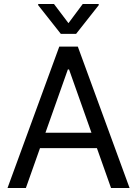

<svg xmlns="http://www.w3.org/2000/svg" viewBox="-20 -940 686 960"><path d="M17.6 0 276.4 -707H369.1L627.9 0H535.2L325.2 -592.8H319.3L109.4 0ZM503.9 -276.4V-199.2H141.6V-276.4ZM322.3 -824.2 393.6 -919.9H473.6V-914.1L360.4 -770.5H284.2L170.9 -914.1V-919.9H250Z"/></svg>

Font: Pretendard GOV Variable
Style: Regular
Weight: 400
Designer: Base glyphs from Inter by Rasmus Andersson; Hangul glyphs from Noto Sans CJK(Source Han Sans) by Jang Soo-young and Kang
Foundry: Kil Hyung-jin
Version: Version 1.307;Glyphs 3.2 (3192)